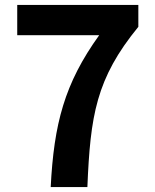

<svg xmlns="http://www.w3.org/2000/svg" viewBox="-20 -760 629 780"><path d="M186 0H335C347 -290 370 -441 542 -651V-740H50V-617H383C242 -421 199 -257 186 0Z"/></svg>

Font: Source Han Sans Old Style Bold
Style: Regular
Weight: 700
Designer: Ryoko NISHIZUKA (kana & ideographs); Paul D. Hunt (Latin, Greek & Cyrillic); Wenlong ZHANG (bopomofo); Sandoll Communica
Foundry: Adobe Systems Incorporated
Version: Version 1.004;PS 1.004;hotconv 1.0.81;makeotf.lib2.5.63406